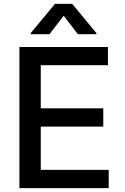

<svg xmlns="http://www.w3.org/2000/svg" viewBox="-20 -969 643 989"><path d="M536 -727V-633H190V-411H512V-317H190V-94H540V0H80V-727ZM235 -793H138V-798L263 -949H352L477 -798V-793H381L308 -888Z"/></svg>

Font: Sinter Medium
Style: Regular
Weight: 500
Foundry: Adobe & rsms
Version: Version 1.000